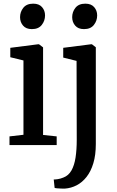

<svg xmlns="http://www.w3.org/2000/svg" viewBox="-20 -810 652 1072"><path d="M33 0V-48.5L111 -57.5V-472.5L37.5 -490.5V-543L194 -563H197.5L220.5 -545.5V-56.5L296.5 -48.5V0ZM157.5 -647.5Q125.5 -647.5 108.8 -667Q92 -686.5 92 -714Q92 -743.5 110.2 -766.5Q128.5 -789.5 165 -789.5H166Q198 -789.5 214.8 -770.2Q231.5 -751 231.5 -724Q231.5 -694 213.2 -670.8Q195 -647.5 158.5 -647.5ZM342.5 243Q334.5 243 322.2 242.8Q310 242.5 299.2 241.5Q288.5 240.5 285 239L280 192Q287.5 192.5 302.8 190.2Q318 188 334.5 181Q362.5 170.5 378.8 142Q395 113.5 401.8 69.8Q408.5 26 408.5 -30L407.5 -470L333 -488.5V-543L489.5 -563H493L515 -546V-6Q515 55.5 501.2 101.2Q487.5 147 463.2 177.8Q439 208.5 408 224.5Q377 240.5 342.5 243ZM448.5 -647.5Q416.5 -647.5 399.8 -667Q383 -686.5 383 -714Q383 -743.5 401.2 -766.5Q419.5 -789.5 456 -789.5H457Q489 -789.5 505.8 -770.2Q522.5 -751 522.5 -724Q522.5 -694 504.2 -670.8Q486 -647.5 449.5 -647.5Z"/></svg>

Font: Merriweather 28pt Medium
Style: Regular
Weight: 500
Version: Version 2.100